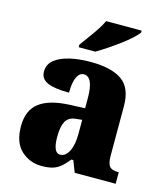

<svg xmlns="http://www.w3.org/2000/svg" viewBox="-115 -853 818 951"><g transform="rotate(15 294.0 -378.0)"><path d="M187 10Q126 10 82 -30.5Q38 -71 38 -155Q38 -237 90 -276Q142 -315 246 -319L322 -322V-375Q322 -483 273 -483Q251 -483 238 -456Q225 -429 225 -376Q150 -376 114 -392Q78 -408 78 -445Q78 -483 107 -506Q136 -529 184 -540Q232 -551 289 -551Q397 -551 451 -513Q505 -475 505 -382V-129Q505 -89 517 -74Q529 -59 561 -59H565V0H355L332 -59H322Q301 -33 283 -18Q265 -3 242.5 3.5Q220 10 187 10ZM261 -68Q289 -68 306 -101.5Q323 -135 323 -191V-263L294 -260Q255 -257 240 -230Q225 -203 225 -151Q225 -68 261 -68ZM213 -619Q227 -639 246 -664.5Q265 -690 283 -717Q301 -744 311 -766H493V-756Q484 -743 462 -723Q440 -703 411 -681.5Q382 -660 352 -640Q322 -620 298 -606H213Z"/></g></svg>

Font: Noto Serif Armenian SemiCondensed Black
Style: Regular
Weight: 900
Width: 4
Designer: Monotype Design Team
Foundry: Monotype Imaging Inc.
Version: Version 2.008; ttfautohint (v1.8.4.7-5d5b)